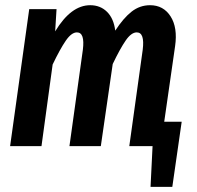

<svg xmlns="http://www.w3.org/2000/svg" viewBox="-20 -564 759 741"><path d="M613.8 -94.2H681.2L645 157.2H561L568.8 0H479L530.8 -372.1Q539.1 -439 507.8 -439Q486.8 -439 465.3 -408Q443.8 -377 415 -316.9L369.1 0H248L299.8 -372.1Q308.1 -439 276.9 -439Q255.9 -439 233.9 -407Q211.9 -375 183.1 -314.9L140.1 0H19L92.8 -528.8H198.2L192.9 -442.9Q253.9 -543.9 328.1 -543.9Q367.2 -543.9 393.1 -518.3Q418.9 -492.7 424.8 -445.8Q456.1 -494.1 487.8 -519Q519.5 -543.9 559.1 -543.9Q610.8 -543.9 638.4 -500.7Q666 -457.5 655.8 -386.2Z"/></svg>

Font: Fira Sans Compressed Medium
Style: Italic
Weight: 500
Width: 3
Italic angle: -8°
Designer: Carrois Corporate & Edenspiekermann AG
Foundry: Carrois Corporate GbR & Edenspiekermann AG
Version: Version 4.203;PS 004.203;hotconv 1.0.88;makeotf.lib2.5.64775